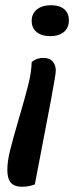

<svg xmlns="http://www.w3.org/2000/svg" viewBox="-20 -546 296 733"><path d="M101 -466Q101 -494 121 -510Q141 -526 175 -526Q207 -526 225 -511Q243 -496 243 -468Q243 -440 224 -424Q205 -408 172 -408Q139 -408 120 -423.5Q101 -439 101 -466ZM8 103Q8 71 18 30Q28 -11 52 -93Q75 -171 87.5 -220.5Q100 -270 101 -309Q119 -325 146 -325Q168 -325 180.5 -312Q193 -299 193 -276Q193 -263 175 -166Q157 -69 113 158Q90 167 64 167Q35 167 21.5 151.5Q8 136 8 103Z"/></svg>

Font: Sansita SW
Style: Italic
Weight: 400
Italic angle: -11°
Designer: Pablo Cosgaya
Foundry: Omnibus-Type
Version: Version 1.000